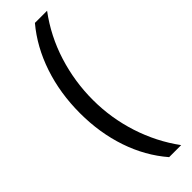

<svg xmlns="http://www.w3.org/2000/svg" viewBox="-293 -719 882 882"><g transform="rotate(-45 148.0 -278.0)"><path d="M40 -273.9Q40 -403.3 77.9 -516.1Q115.7 -628.9 187 -713.9H266.1Q195.8 -619.6 160.4 -506.8Q125 -394 125 -274.9Q125 -157.7 161.1 -45.9Q197.3 65.9 265.1 158.2H187Q115.2 75.2 77.6 -35.6Q40 -146.5 40 -273.9Z"/></g></svg>

Font: HunimalSansv1.5
Style: Regular
Weight: 400
Foundry: Ascender Corporation
Version: Version 1.10